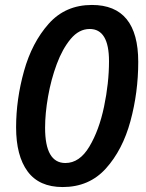

<svg xmlns="http://www.w3.org/2000/svg" viewBox="-20 -745 591 775"><path d="M233 10Q340 10 407.5 -65Q475 -140 506.5 -256Q538 -372 538 -495Q538 -725 351 -725Q244 -725 176.5 -649Q109 -573 77 -458.5Q45 -344 45 -231Q45 -116 91.5 -53Q138 10 233 10ZM244 -87Q162 -87 162 -229Q162 -287 174 -355.5Q186 -424 209 -486Q232 -548 265.5 -588Q299 -628 342 -628Q420 -628 420 -498Q420 -410 400 -314.5Q380 -219 340.5 -153Q301 -87 244 -87Z"/></svg>

Font: Noto Sans UI Medium
Style: Italic
Weight: 500
Italic angle: -12°
Designer: Monotype Design Team
Foundry: Monotype Imaging Inc.
Version: Version 1.901